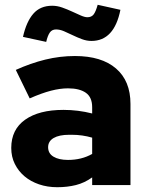

<svg xmlns="http://www.w3.org/2000/svg" viewBox="-20 -773 611 802"><path d="M27 0ZM219 9Q178 9 143 -3Q108 -15 82.5 -36.5Q57 -58 42 -88Q27 -118 27 -155Q27 -232 85 -273Q143 -314 245 -314Q306 -314 365 -299V-325Q365 -367 338.5 -385.5Q312 -404 264 -404Q231 -404 192.5 -394Q154 -384 104 -362Q90 -392 75 -421.5Q60 -451 46 -481Q108 -509 169 -524Q230 -539 293 -539Q404 -539 464.5 -487Q525 -435 525 -339V0H365V-32Q333 -9 297 0Q261 9 219 9ZM181 -158Q181 -132 203.5 -118.5Q226 -105 264 -105Q321 -105 365 -130V-198Q324 -210 280 -210H269Q227 -210 204 -196.5Q181 -183 181 -158ZM173 -598Q149 -603 124.5 -608.5Q100 -614 76 -619Q90 -682 119 -715.5Q148 -749 198 -749Q219 -749 240 -741.5Q261 -734 280.5 -725Q300 -716 317 -708.5Q334 -701 345 -701Q362 -701 371 -712.5Q380 -724 388 -753Q412 -748 435.5 -742.5Q459 -737 483 -732Q457 -602 362 -602Q342 -602 322 -609.5Q302 -617 283.5 -626Q265 -635 247.5 -642.5Q230 -650 214 -650Q197 -650 188 -637Q179 -624 173 -598Z"/></svg>

Font: Rosa Sans Black
Style: Regular
Weight: 900
Designer: Pentagram / MCKL
Foundry: Pentagram / MCKL
Version: Version 1.005;September 16, 2019;FontCreator 11.5.0.2425 64-